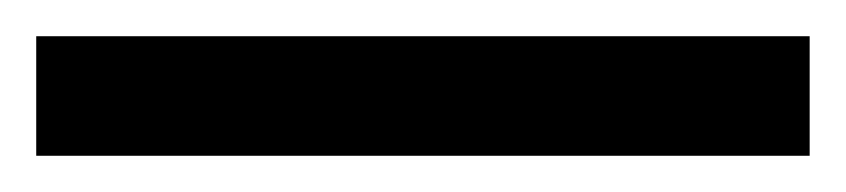

<svg xmlns="http://www.w3.org/2000/svg" viewBox="-22 19 467 106"><path d="M-2 105H425V39H-2Z"/></svg>

Font: Noto Sans Tamil UI SemiBold
Style: Regular
Weight: 600
Designer: Jelle Bosma - Monotype Design Team
Foundry: Monotype Imaging Inc.
Version: Version 2.004